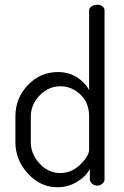

<svg xmlns="http://www.w3.org/2000/svg" viewBox="-20 -783 524 810"><path d="M421 -739V-26Q421 -16 412 -8Q403 0 390 0Q378 0 368.5 -8Q359 -16 359 -26V-70Q342 -38 304.5 -15.5Q267 7 222 7Q151 7 98 -50.5Q45 -108 45 -183V-292Q45 -369 97.5 -424Q150 -479 224 -479Q270 -479 304.5 -457Q339 -435 356 -403V-739Q356 -749 366 -756Q376 -763 390 -763Q404 -763 412.5 -756Q421 -749 421 -739ZM110 -292V-183Q110 -133 147 -93Q184 -53 234 -53Q282 -53 319 -89Q356 -125 356 -152V-292Q356 -349 319.5 -384Q283 -419 235 -419Q184 -419 147 -380Q110 -341 110 -292Z"/></svg>

Font: Dosis
Style: Regular
Weight: 400
Designer: Edgar Tolentino, Pablo Impallari, Igino Marini
Foundry: Edgar Tolentino, Pablo Impallari, Igino Marini
Version: Version 1.007